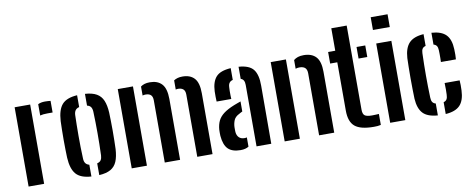

<svg xmlns="http://www.w3.org/2000/svg" viewBox="-68 -1111 3525 1431"><g transform="rotate(-10 1695.0 -396.0)"><path d="M51.5 0V-600H169V0ZM228.5 -506.5V-592Q249.5 -603 281.5 -603Q293 -603 304 -602.2Q315 -601.5 323.5 -600.5V-512.5H283Q250 -512.5 228.5 -506.5Z M371.5 -162Q370.5 -187 369.8 -222.2Q369 -257.5 369 -297Q369 -336.5 369.8 -373.5Q370.5 -410.5 371.5 -438.5Q376.5 -524.5 411 -563.5Q445.5 -602.5 525.5 -607.5V-518Q505.5 -513 496.2 -499.8Q487 -486.5 486 -465Q485 -430 484.2 -390Q483.5 -350 483.5 -307.5Q483.5 -265 484.2 -221.8Q485 -178.5 487 -135.5Q487.5 -113 496.8 -99.8Q506 -86.5 525.5 -81.5V7.5Q444.5 2.5 410.2 -37.5Q376 -77.5 371.5 -162ZM585 7.5V-81.5Q605.5 -86.5 614 -99.8Q622.5 -113 623.5 -134.5Q625 -179.5 625.8 -220.8Q626.5 -262 626.5 -301.8Q626.5 -341.5 625.8 -382Q625 -422.5 623.5 -466Q622.5 -488 613.8 -501Q605 -514 585 -518.5V-607.5Q640 -604 672.5 -585.2Q705 -566.5 720.2 -530.5Q735.5 -494.5 738.5 -438.5Q739.5 -412 740.2 -376.2Q741 -340.5 741 -301.8Q741 -263 740.2 -226.5Q739.5 -190 738.5 -162Q735 -105.5 719.8 -69.2Q704.5 -33 672.2 -14.5Q640 4 585 7.5Z M832 0V-600H947V0ZM1328 0V-470.5Q1328 -499 1314 -511.5Q1300 -524 1274.5 -524Q1264 -524 1257 -521V-591Q1270 -599.5 1286 -604Q1302 -608.5 1322.5 -608.5Q1381 -608.5 1412.2 -574.5Q1443.5 -540.5 1443.5 -461V0ZM1082 0V-470.5Q1082 -498.5 1068.8 -511.2Q1055.5 -524 1029 -524Q1023 -524 1017.2 -523.2Q1011.5 -522.5 1006 -520.5V-588.5Q1019 -598.5 1035.8 -603.5Q1052.5 -608.5 1076 -608.5Q1134 -608.5 1165.8 -574.5Q1197.5 -540.5 1198 -461V0Z M1524.5 -124Q1524 -134.5 1524 -147.5Q1524 -160.5 1524.5 -171Q1527.5 -209 1541.2 -237.5Q1555 -266 1584.8 -288.5Q1614.5 -311 1665.5 -331.5Q1678.5 -336.5 1691.2 -341.2Q1704 -346 1717 -350.5V-274.5Q1711 -272 1705 -268.5Q1699 -265 1692.5 -261.5Q1660.5 -246 1650.5 -221.5Q1640.5 -197 1639.5 -170.5Q1639.5 -157 1639.5 -149.8Q1639.5 -142.5 1640 -132.5Q1642.5 -105.5 1657.8 -90.8Q1673 -76 1699.5 -76Q1710 -76 1717 -78.5V-8.5Q1694 7 1655.5 7Q1592.5 7 1561.5 -23.5Q1530.5 -54 1524.5 -124ZM1541.5 -380.5Q1540.5 -394 1540.2 -415.5Q1540 -437 1540.5 -457.5Q1543.5 -529.5 1575.8 -566Q1608 -602.5 1688 -607.5V-518.5Q1671.5 -514.5 1662.5 -503.2Q1653.5 -492 1652.5 -471Q1651.5 -461 1651.2 -441.8Q1651 -422.5 1651.5 -404.5Q1652 -386.5 1652.5 -380.5ZM1776.5 0V-464.5Q1776.5 -485.5 1769.8 -498.2Q1763 -511 1747.5 -516V-607.5Q1828 -602 1858.8 -562.2Q1889.5 -522.5 1889 -440L1888 0Z M1989.5 0V-600H2104.5V0ZM2250 0V-470.5Q2249.5 -498.5 2235.5 -511.2Q2221.5 -524 2192.5 -524Q2185 -524 2177.8 -522.8Q2170.5 -521.5 2164 -519V-585Q2178 -596.5 2196 -602.5Q2214 -608.5 2239.5 -608.5Q2301 -608.5 2332.8 -574Q2364.5 -539.5 2364.5 -461V0Z M2424 -512.5V-600H2478V-770H2594.5V-133.5Q2594.5 -100.5 2609.5 -89Q2624.5 -77.5 2664 -77.5Q2678.5 -77.5 2690 -78.2Q2701.5 -79 2716.5 -79.5V3.5Q2704.5 6.5 2691.5 7.5Q2678.5 8.5 2663.5 8.5Q2563 8.5 2520.5 -27Q2478 -62.5 2478 -147V-512.5ZM2639 -512.5V-600H2705V-512.5Z M2781.5 -703.5V-800H2909V-703.5ZM2788 0V-600H2902.5V0Z M2997.5 -145.5Q2996.5 -175 2995.8 -216Q2995 -257 2995 -301.2Q2995 -345.5 2995.8 -385.5Q2996.5 -425.5 2997.5 -453Q3002.5 -529.5 3037.5 -566Q3072.5 -602.5 3147.5 -607.5V-518.5Q3130 -514 3122.5 -502.2Q3115 -490.5 3114.5 -469.5Q3113 -423.5 3112.2 -381.8Q3111.5 -340 3111.5 -300Q3111.5 -260 3112.2 -219Q3113 -178 3114.5 -133Q3115 -111 3122.8 -99Q3130.5 -87 3147.5 -82.5V7.5Q3070 2 3036 -34.5Q3002 -71 2997.5 -145.5ZM3207 7.5V-82Q3224 -86.5 3231.2 -99Q3238.5 -111.5 3239 -133.5Q3240 -151.5 3240 -171.8Q3240 -192 3239 -221.5H3352.5Q3354 -209.5 3354.2 -186Q3354.5 -162.5 3353.5 -145.5Q3350.5 -70 3316.2 -33.8Q3282 2.5 3207 7.5ZM3239 -380.5Q3239.5 -393.5 3239.8 -409.8Q3240 -426 3239.8 -442Q3239.5 -458 3239 -470Q3238.5 -490 3231.2 -501.8Q3224 -513.5 3207 -518V-607.5Q3282 -602.5 3316.5 -567Q3351 -531.5 3353.5 -457.5Q3354.5 -439 3354.2 -415.5Q3354 -392 3352.5 -380.5Z"/></g></svg>

Font: Big Shoulders Stencil Text Thin
Style: Bold
Weight: 700
Version: Version 2.001